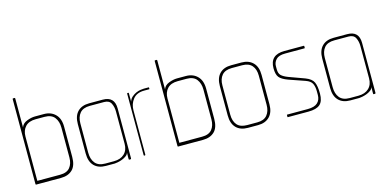

<svg xmlns="http://www.w3.org/2000/svg" viewBox="-49 -638 1762 871"><g transform="rotate(-15 832.5 -202.5)"><path d="M152 0H35Q33 0 33 -4V-401Q33 -405 35 -405H43Q45 -405 45 -401V-266Q51 -284 72 -292Q93 -300 110 -300H152Q185 -300 205.5 -279.5Q226 -259 226 -221V-79Q226 -38 206 -19Q186 0 152 0ZM213 -220Q213 -249 198.5 -268Q184 -287 152 -287H110Q78 -287 61.5 -269.5Q45 -252 45 -223V-15H152Q184 -15 198.5 -33Q213 -51 213 -80Z M479 0H472Q470 0 470.5 -11.5Q471 -23 471 -34Q469 -25 460 -18.5Q451 -12 440.5 -8Q430 -4 419.5 -2Q409 0 405 0H363Q328 0 308.5 -20Q289 -40 289 -78V-216Q289 -254 308.5 -274Q328 -294 363 -294H427Q482 -294 482 -238V-4Q482 0 479 0ZM430 -282H363Q331 -282 316 -264Q301 -246 301 -216V-79Q301 -48 316 -29.5Q331 -11 363 -11H404Q435 -11 453 -28Q471 -45 471 -75V-226Q471 -248 462.5 -265Q454 -282 430 -282Z M643 -285H619Q584 -285 566.5 -263Q549 -241 549 -211V-4Q549 0 546 0H543Q541 0 541 -4V-291Q541 -294 543 -294H547Q549 -294 549 -291V-252Q553 -265 563 -273.5Q573 -282 583.5 -286.5Q594 -291 604 -292.5Q614 -294 620 -294H643Q644 -294 644 -291V-288V-286Q643 -285 643 -285Z M819 0H702Q700 0 700 -4V-401Q700 -405 702 -405H710Q712 -405 712 -401V-266Q718 -284 739 -292Q760 -300 777 -300H819Q852 -300 872.5 -279.5Q893 -259 893 -221V-79Q893 -38 873 -19Q853 0 819 0ZM880 -220Q880 -249 865.5 -268Q851 -287 819 -287H777Q745 -287 728.5 -269.5Q712 -252 712 -223V-15H819Q851 -15 865.5 -33Q880 -51 880 -80Z M1078 0H1030Q995 0 975.5 -20Q956 -40 956 -78V-216Q956 -254 975.5 -274Q995 -294 1030 -294H1078Q1112 -294 1132 -274Q1152 -254 1152 -216V-78Q1152 -40 1132 -20Q1112 0 1078 0ZM1139 -216Q1139 -246 1124 -263.5Q1109 -281 1078 -281H1030Q998 -281 983 -263.5Q968 -246 968 -216V-79Q968 -48 983 -30.5Q998 -13 1030 -13H1078Q1109 -13 1124 -31Q1139 -49 1139 -79Z M1314 0H1217Q1216 0 1216 -3V-9Q1216 -12 1217 -12H1314Q1346 -12 1360.5 -25.5Q1375 -39 1375 -62V-79Q1375 -101 1368 -115.5Q1361 -130 1338 -138L1263 -164Q1233 -175 1222.5 -188.5Q1212 -202 1212 -231Q1212 -294 1280 -294H1371Q1373 -294 1373 -291V-285Q1373 -282 1371 -282H1280Q1250 -282 1237.5 -268.5Q1225 -255 1225 -238V-223Q1225 -203 1235 -193.5Q1245 -184 1266 -176L1340 -149Q1369 -138 1377.5 -119.5Q1386 -101 1386 -66Q1386 -30 1369 -15Q1352 0 1314 0Z M1627 0H1620Q1618 0 1618.5 -11.5Q1619 -23 1619 -34Q1617 -25 1608 -18.5Q1599 -12 1588.5 -8Q1578 -4 1567.5 -2Q1557 0 1553 0H1511Q1476 0 1456.5 -20Q1437 -40 1437 -78V-216Q1437 -254 1456.5 -274Q1476 -294 1511 -294H1575Q1630 -294 1630 -238V-4Q1630 0 1627 0ZM1578 -282H1511Q1479 -282 1464 -264Q1449 -246 1449 -216V-79Q1449 -48 1464 -29.5Q1479 -11 1511 -11H1552Q1583 -11 1601 -28Q1619 -45 1619 -75V-226Q1619 -248 1610.5 -265Q1602 -282 1578 -282Z"/></g></svg>

Font: Chathura Thin
Style: Regular
Weight: 250
Designer: Appaji Ambarisha Darbha
Foundry: Aditya Fonts
Version: Version 1.001 2016